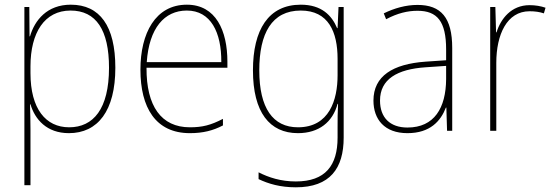

<svg xmlns="http://www.w3.org/2000/svg" viewBox="-20 -558 2361 819"><path d="M282 -538C181 -538 128 -472 108 -403H106L105 -528H84V232H110V-4C110 -42 109 -80 108 -113H110C129 -49 179 10 274 10C397 10 472 -85 472 -269C472 -447 406 -538 282 -538ZM281 -513C390 -513 445 -430 445 -269C445 -93 378 -15 275 -15C175 -15 110 -94 110 -246V-275C110 -419 170 -513 281 -513Z M777 -538C643 -538 579 -416 579 -261C579 -100 643 10 790 10C846 10 889 -1 931 -23V-51C879 -24 843 -15 790 -15C668 -15 604 -105 605 -269H950V-295C950 -427 901 -538 777 -538ZM777 -513C879 -513 925 -420 924 -293H606C616 -438 681 -513 777 -513Z M1263 -538C1125 -538 1059 -431 1059 -258C1059 -79 1130 10 1251 10C1340 10 1399 -37 1420 -115H1422C1420 -75 1420 -51 1420 -15V29C1420 148 1368 216 1242 216C1178 216 1126 199 1083 177V206C1125 226 1175 241 1242 241C1388 241 1446 160 1446 29V-528H1424L1420 -438H1418C1395 -493 1351 -538 1263 -538ZM1263 -513C1381 -513 1420 -422 1420 -307V-237C1420 -132 1385 -15 1251 -15C1144 -15 1086 -97 1086 -258C1086 -415 1139 -513 1263 -513Z M1761 -537C1711 -537 1662 -523 1617 -501L1627 -476C1676 -502 1719 -512 1761 -512C1845 -512 1883 -467 1883 -347V-301L1795 -295C1656 -285 1573 -234 1573 -129C1573 -49 1620 10 1718 10C1815 10 1860 -42 1882 -99H1884L1887 0H1909V-353C1909 -483 1861 -537 1761 -537ZM1796 -271 1883 -277V-220C1882 -98 1833 -14 1718 -14C1643 -14 1601 -57 1601 -129C1601 -220 1674 -263 1796 -271Z M2239 -536C2161 -536 2116 -478 2098 -420H2096L2093 -528H2071V0H2097V-290C2097 -410 2142 -510 2239 -510C2263 -510 2282 -507 2300 -501L2307 -525C2287 -532 2264 -536 2239 -536Z"/></svg>

Font: Noto Sans Hebrew SemiCondensed Thin
Style: Regular
Weight: 100
Width: 4
Designer: Monotype Design Team
Foundry: Monotype Imaging Inc.
Version: Version 2.004